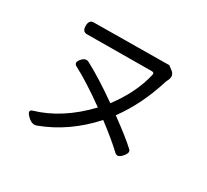

<svg xmlns="http://www.w3.org/2000/svg" viewBox="-146 -934 1293 1199"><g transform="rotate(30 500.0 -335.0)"><path d="M788 -686Q818 -662 802 -627L793 -608Q734 -414 627 -269Q753 -177 805 -128Q825 -111 795 -77Q766 -43 743 -64Q681 -123 574 -204Q423 -37 233 33Q201 46 166 11Q131 -24 162 -34Q346 -87 506 -255Q360 -360 261 -411Q236 -426 261 -456Q287 -487 314 -472Q418 -417 560 -317Q666 -458 699 -601Q704 -620 685 -620L218 -617Q185 -617 185 -659Q185 -702 218 -702L760 -707Z"/></g></svg>

Font: Swei Gothic CJK TC Regular
Style: Regular
Weight: 400
Version: Version 2.129